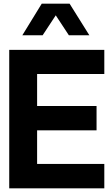

<svg xmlns="http://www.w3.org/2000/svg" viewBox="-20 -1020 585 1040"><path d="M211 -829 282 -937 353 -829H464L357 -1000H206L101 -829ZM181 -619H545V-750H30V0H545V-132H181V-314H503V-446H181Z"/></svg>

Font: Oakes Bold
Style: Regular
Weight: 700
Designer: Samuel Oakes
Foundry: Samuel Oakes
Version: Version 1.003;PS 001.003;hotconv 1.0.88;makeotf.lib2.5.64775